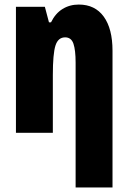

<svg xmlns="http://www.w3.org/2000/svg" viewBox="-20 -583 569 843"><path d="M312 240V-308Q312 -363 302.5 -391Q293 -419 266 -419Q235 -419 223.5 -383Q212 -347 212 -253V0H50V-553H177L195 -485H204Q223 -524 254.5 -543.5Q286 -563 326 -563Q397 -563 435.5 -510Q474 -457 474 -360V240Z"/></svg>

Font: Noto Sans ExtraCondensed Black
Style: Regular
Weight: 900
Width: 2
Designer: Monotype Design Team
Foundry: Monotype Imaging Inc.
Version: Version 2.013; ttfautohint (v1.8.4.7-5d5b)